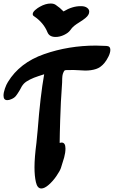

<svg xmlns="http://www.w3.org/2000/svg" viewBox="-59 -1073 647 1091"><path d="M568 -790Q568 -773 557 -751Q546 -729 535 -716Q514 -690 487 -681Q460 -672 425 -672Q413 -672 387 -674Q355 -676 339 -675Q331 -675 320.5 -675Q310 -675 306.5 -671Q303 -667 298 -653Q295 -643 294.5 -627Q294 -611 294 -604L287 -493Q284 -435 283 -391.5Q282 -348 281 -319Q281 -280 280 -261Q288 -263 291 -263Q313 -263 313 -229Q313 -205 305.5 -178Q298 -151 287 -118Q281 -101 261.5 -72.5Q242 -44 218 -23Q194 -2 176 -2Q153 -2 145 -38Q137 -73 137 -122Q137 -177 148 -261L155 -333Q170 -528 192 -651Q186 -649 159.5 -640.5Q133 -632 111 -621Q89 -610 77 -598Q64 -584 54 -562Q41 -540 31.5 -528Q22 -516 4 -509Q-7 -504 -18 -504Q-39 -504 -39 -530Q-39 -547 -31 -570Q-23 -593 -14 -607Q53 -717 192 -765.5Q331 -814 486 -814Q508 -814 546 -812Q568 -811 568 -790ZM127 -993Q127 -1004 141.5 -1016.5Q156 -1029 168 -1035Q200 -1053 229 -1053Q247 -1053 258 -1045Q282 -1029 302 -1008Q353 -1039 402 -1038Q423 -1038 435.5 -1029Q448 -1020 448 -1007Q448 -988 427 -971Q414 -960 393 -947Q375 -936 362.5 -926Q350 -916 340 -901Q329 -886 305 -874.5Q281 -863 257 -863Q222 -863 211 -889Q189 -944 134 -981Q127 -985 127 -993Z"/></svg>

Font: Sedgwick Ave Display
Style: Regular
Weight: 400
Designer: Kevin Burke, Pedro Vergani
Foundry: Google, Inc.
Version: Version 1.000